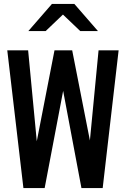

<svg xmlns="http://www.w3.org/2000/svg" viewBox="-20 -956 640 976"><path d="M99 0 17 -700H123L167 -238L257 -700H347L437 -242L481 -700H583L502 0H394L301 -494L207 0ZM124 -798 244 -936H358L478 -798H388L300 -882L212 -798Z"/></svg>

Font: Red Hat Mono SemiBold
Style: Regular
Weight: 600
Monospace: yes
Designer: Pentagram, MCKL
Foundry: Pentagram, MCKL
Version: Version 1.023